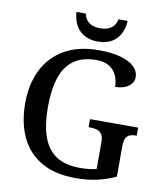

<svg xmlns="http://www.w3.org/2000/svg" viewBox="-98 -995 928 1084"><g transform="rotate(10 366.0 -452.5)"><path d="M409 10Q290 10 211.5 -36Q133 -82 94.5 -164.5Q56 -247 56 -358Q56 -466 96.5 -548.5Q137 -631 217 -677.5Q297 -724 414 -724Q491 -724 542 -709Q593 -694 619 -668.5Q645 -643 645 -611Q645 -578 616 -557Q587 -536 540 -536Q540 -570 527 -600Q514 -630 485.5 -648.5Q457 -667 411 -667Q330 -667 280.5 -631Q231 -595 208.5 -526Q186 -457 186 -358Q186 -259 209.5 -190.5Q233 -122 285 -86.5Q337 -51 424 -51Q450 -51 474 -53.5Q498 -56 518 -61V-217Q518 -246 507.5 -261Q497 -276 479.5 -281Q462 -286 439 -286H432V-332H708V-286H704Q684 -286 669.5 -280.5Q655 -275 646.5 -259.5Q638 -244 638 -213V-39Q585 -14 530 -2Q475 10 409 10ZM399 -771Q350 -771 317.5 -791Q285 -811 269 -844.5Q253 -878 252 -915H305Q313 -879 337.5 -863Q362 -847 399 -847Q436 -847 460.5 -863Q485 -879 493 -915H545Q544 -878 528 -844.5Q512 -811 480 -791Q448 -771 399 -771Z"/></g></svg>

Font: Noto Rashi Hebrew Medium
Style: Regular
Weight: 500
Version: Version 1.006